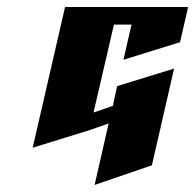

<svg xmlns="http://www.w3.org/2000/svg" viewBox="-20 -520 555 546"><path d="M165 -500H515L492 -400L331 -350L354 -450H304L246 -200L301 -219L313 -275L475 -325L412 -50L249 6L289 -169L235 -150L73 -100Z"/></svg>

Font: SOV_Meka
Style: Italic
Weight: 400
Italic angle: -13°
Version: Version 1.00